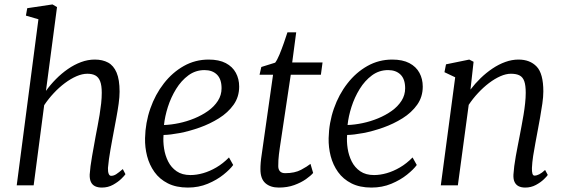

<svg xmlns="http://www.w3.org/2000/svg" viewBox="-20 -837 2553 867"><path d="M440 10Q422 10 409.5 4Q397 -2 390.8 -14.8Q384.5 -27.5 385 -48.5Q386 -65.5 388.8 -87Q391.5 -108.5 395.8 -132Q400 -155.5 404.2 -178.8Q408.5 -202 412 -222.5Q416 -244 420.8 -268.5Q425.5 -293 429.8 -319Q434 -345 436.8 -370.2Q439.5 -395.5 439.5 -418Q439.5 -451.5 432.2 -470Q425 -488.5 410.8 -496.2Q396.5 -504 374.5 -504Q351.5 -504 325.5 -492.8Q299.5 -481.5 273 -461.8Q246.5 -442 222.5 -416.2Q198.5 -390.5 179.5 -362L132 0H55.5L153.5 -750L97 -766.5L103 -800L217 -817L237.5 -805L187.5 -426.5Q207.5 -454.5 232.8 -480Q258 -505.5 286.5 -525.2Q315 -545 345.8 -556.5Q376.5 -568 408 -568Q443 -568 468 -554.5Q493 -541 506.5 -509.2Q520 -477.5 520 -423Q520 -399.5 515.8 -368.8Q511.5 -338 505.5 -306Q499.5 -274 494.5 -247Q491 -228.5 487 -206.8Q483 -185 479 -162.5Q475 -140 472 -118.5Q469 -97 467.5 -78.5Q467 -61.5 470.8 -52.2Q474.5 -43 482 -43Q493.5 -43 505 -50.5Q516.5 -58 534.5 -73.5L546.5 -50.5Q543 -44.5 528.2 -30Q513.5 -15.5 490.8 -2.8Q468 10 440 10Z M1033 -92Q1019 -72.5 989.2 -48.5Q959.5 -24.5 918.2 -7.2Q877 10 828.5 10Q775.5 10 738 -9Q700.5 -28 677.5 -60.2Q654.5 -92.5 644.2 -132.2Q634 -172 635 -213Q636.5 -283 658.8 -346.8Q681 -410.5 719.8 -460.2Q758.5 -510 810 -539Q861.5 -568 922 -568Q969 -568 999.5 -552Q1030 -536 1045 -508.2Q1060 -480.5 1060 -446Q1060 -399.5 1034.8 -364Q1009.5 -328.5 968.8 -303Q928 -277.5 881.5 -261Q835 -244.5 791.5 -236.2Q748 -228 718.5 -227.5Q716 -198.5 720.8 -167Q725.5 -135.5 739.2 -108Q753 -80.5 777.8 -63.5Q802.5 -46.5 840 -46.5Q867.5 -46.5 897.2 -55Q927 -63.5 957 -81Q987 -98.5 1014 -126ZM903.5 -520.5Q863 -520.5 830.8 -496.8Q798.5 -473 775.2 -435.2Q752 -397.5 738.2 -354.5Q724.5 -311.5 720.5 -272.5Q752.5 -273.5 788.2 -281Q824 -288.5 858 -302.5Q892 -316.5 919.8 -336.2Q947.5 -356 964 -381.8Q980.5 -407.5 980.5 -438.5Q980.5 -479.5 959.8 -500Q939 -520.5 903.5 -520.5Z M1243.5 -169.5Q1241 -152.5 1239.5 -139.5Q1238 -126.5 1237.2 -114.2Q1236.5 -102 1236.5 -86.5Q1236.5 -72 1244.2 -63.5Q1252 -55 1267.5 -55Q1311 -55 1339.5 -70.2Q1368 -85.5 1382 -97L1394 -56Q1383.5 -43.5 1361.5 -28Q1339.5 -12.5 1308.5 -1.2Q1277.5 10 1239 10Q1201 10 1178.5 -9.8Q1156 -29.5 1156 -72.5Q1156 -79 1156.2 -86.5Q1156.5 -94 1157.2 -102.5Q1158 -111 1159 -119.8Q1160 -128.5 1161.5 -137.5L1213 -499.5H1152L1160 -534.5L1222.5 -554Q1231.5 -565.5 1241.8 -590.2Q1252 -615 1261.8 -642.8Q1271.5 -670.5 1278 -691H1317.5L1299.5 -555H1436.5L1429 -499.5H1293Z M1862 -92Q1848 -72.5 1818.2 -48.5Q1788.5 -24.5 1747.2 -7.2Q1706 10 1657.5 10Q1604.5 10 1567 -9Q1529.5 -28 1506.5 -60.2Q1483.5 -92.5 1473.2 -132.2Q1463 -172 1464 -213Q1465.5 -283 1487.8 -346.8Q1510 -410.5 1548.8 -460.2Q1587.5 -510 1639 -539Q1690.5 -568 1751 -568Q1798 -568 1828.5 -552Q1859 -536 1874 -508.2Q1889 -480.5 1889 -446Q1889 -399.5 1863.8 -364Q1838.5 -328.5 1797.8 -303Q1757 -277.5 1710.5 -261Q1664 -244.5 1620.5 -236.2Q1577 -228 1547.5 -227.5Q1545 -198.5 1549.8 -167Q1554.5 -135.5 1568.2 -108Q1582 -80.5 1606.8 -63.5Q1631.5 -46.5 1669 -46.5Q1696.5 -46.5 1726.2 -55Q1756 -63.5 1786 -81Q1816 -98.5 1843 -126ZM1732.5 -520.5Q1692 -520.5 1659.8 -496.8Q1627.5 -473 1604.2 -435.2Q1581 -397.5 1567.2 -354.5Q1553.5 -311.5 1549.5 -272.5Q1581.5 -273.5 1617.2 -281Q1653 -288.5 1687 -302.5Q1721 -316.5 1748.8 -336.2Q1776.5 -356 1793 -381.8Q1809.5 -407.5 1809.5 -438.5Q1809.5 -479.5 1788.8 -500Q1768 -520.5 1732.5 -520.5Z M2104.5 -432.5Q2125 -459.5 2150.2 -484Q2175.5 -508.5 2203.8 -527.5Q2232 -546.5 2261.8 -557.2Q2291.5 -568 2321.5 -568Q2373 -568 2403.2 -536.5Q2433.5 -505 2433.5 -424Q2433.5 -400 2429 -369Q2424.5 -338 2418.8 -306Q2413 -274 2408 -247Q2403.5 -222 2397.8 -192.2Q2392 -162.5 2387.5 -132.8Q2383 -103 2382 -78.5Q2381.5 -62 2384.2 -53Q2387 -44 2393.5 -44Q2403.5 -44 2415.2 -50Q2427 -56 2441.5 -69.5L2453.5 -47Q2450.5 -41.5 2436 -27.5Q2421.5 -13.5 2399.8 -1.8Q2378 10 2351.5 10Q2334.5 10 2322.2 4Q2310 -2 2303.8 -14.8Q2297.5 -27.5 2298.5 -48.5Q2299.5 -65.5 2302.2 -87Q2305 -108.5 2309.2 -132Q2313.5 -155.5 2318 -178.8Q2322.5 -202 2326.5 -222.5Q2330.5 -244 2335.2 -268.5Q2340 -293 2344.2 -319Q2348.5 -345 2351.2 -370.2Q2354 -395.5 2354 -418Q2354 -451.5 2347.5 -470Q2341 -488.5 2326.5 -496.2Q2312 -504 2287 -504Q2265 -504 2239.5 -492.8Q2214 -481.5 2188.2 -462Q2162.5 -442.5 2138.8 -417Q2115 -391.5 2096.5 -363.5L2047.5 0H1970.5L2035.5 -488L1987 -511L1994 -546.5L2099 -568L2118.5 -558Z"/></svg>

Font: Merriweather Light 18pt Light
Style: Italic
Weight: 300
Italic angle: -7.8°
Version: Version 2.101